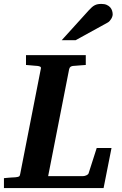

<svg xmlns="http://www.w3.org/2000/svg" viewBox="-35 -949 615 969"><path d="M487.8 0H-15.1V-49.8Q-4.9 -50.8 5.1 -51.8Q15.1 -52.7 23.4 -53.2L42 -54.2Q56.2 -55.7 60.8 -58.3Q65.4 -61 66.9 -70.8L170.9 -601.1Q173.3 -609.4 168.2 -612.3Q163.1 -615.2 154.8 -616.2Q146 -616.7 136.2 -617.7Q127.9 -618.7 117.4 -619.4Q106.9 -620.1 96.2 -621.1V-670.9H397.9V-621.1Q385.3 -620.1 373.8 -619.4Q362.3 -618.7 353 -617.7Q342.3 -616.7 333 -616.2Q326.2 -615.2 321.3 -612.1Q316.4 -608.9 314 -600.1L208 -60.1H383.8Q391.6 -60.1 400.6 -64Q409.7 -67.9 412.1 -74.2L453.1 -202.1H527.8ZM533.7 -876.5Q533.7 -871.6 531.7 -865.5Q529.8 -859.4 526.1 -853.5Q522.5 -847.7 517.8 -842.5Q513.2 -837.4 507.3 -834.5L346.7 -746.1H276.4L413.6 -897.5Q421.9 -906.7 429 -912.8Q436 -918.9 443.4 -922.6Q450.7 -926.3 458.5 -927.7Q466.3 -929.2 476.6 -929.2Q492.7 -929.2 503.7 -924.3Q514.6 -919.4 521.2 -911.9Q527.8 -904.3 530.8 -894.8Q533.7 -885.3 533.7 -876.5Z"/></svg>

Font: Charis SIL Am
Style: Bold Italic
Weight: 700
Italic angle: -11°
Foundry: SIL International
Version: Version 5.000